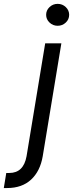

<svg xmlns="http://www.w3.org/2000/svg" viewBox="-112 -770 379 995"><path d="M122.2 -545.5H206L109.4 39.8Q96.2 117.2 49 160.9Q1.8 204.5 -75.3 204.5H-92.3L-79.5 126.4H-63.9Q9.9 126.4 25.6 39.8ZM228.9 -653.1Q211.3 -636.4 186.8 -636.4Q162.3 -636.4 144.7 -653.1Q127.1 -669.7 127.1 -693.2Q127.1 -716.6 144.7 -733.3Q162.3 -750 186.8 -750Q211.3 -750 228.9 -733.3Q246.4 -716.6 246.4 -693.2Q246.4 -669.7 228.9 -653.1Z"/></svg>

Font: Karasuma Gothic
Style: Italic
Weight: 400
Italic angle: -9.39999°
Designer: Rasmus Andersson / Ryoko Nishizuka
Foundry: Genbu
Version: Version 1.00